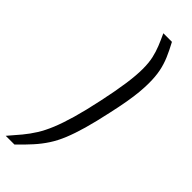

<svg xmlns="http://www.w3.org/2000/svg" viewBox="-366 -762 932 932"><g transform="rotate(45 99.5 -296.5)"><path d="M-73 150Q-44 117 -20 88Q4 59 24 27Q44 -5 61.5 -47.5Q79 -90 96.5 -150.5Q114 -211 132 -296Q151 -385 159.5 -445.5Q168 -506 168 -549Q168 -592 161 -623Q154 -654 142.5 -682.5Q131 -711 116 -743H175Q196 -704 210 -671Q224 -638 231 -603Q238 -568 238 -522Q238 -495 235 -461Q232 -427 224.5 -384Q217 -341 205 -287Q188 -208 172 -152Q156 -96 139 -54.5Q122 -13 100.5 20Q79 53 51.5 83.5Q24 114 -13 150Z"/></g></svg>

Font: Saira SemiCondensed
Style: Italic
Weight: 400
Width: 4
Italic angle: -12°
Designer: Hector Gatti with collaboration of the Omnibus-Type team
Foundry: Omnibus-Type
Version: Version 1.101